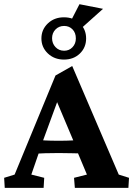

<svg xmlns="http://www.w3.org/2000/svg" viewBox="-24 -911 645 931"><path d="M-1 0 -3.9 -48.8 46.9 -64.5 245.1 -544.9 326.2 -590.8 551.8 -64.5 601.6 -48.8 598.6 0H338.9L335 -48.8L397.5 -64.5L344.7 -190.4L334 -223.6L236.3 -455.1L264.6 -447.3L183.6 -226.6L173.8 -197.3L127.9 -64.5L190.4 -48.8L187.5 0ZM151.4 -166V-232.4Q169.9 -231.4 194.8 -230Q219.7 -228.5 260.7 -228.5Q299.8 -228.5 325.7 -230Q351.6 -231.4 370.1 -232.4V-167Q351.6 -167 325.2 -168Q298.8 -168.9 260.7 -168.9Q220.7 -168.9 195.3 -168Q169.9 -167 151.4 -166ZM286.1 -622.1Q239.3 -622.1 208 -651.9Q176.8 -681.6 176.8 -724.6Q176.8 -767.6 208 -797.4Q239.3 -827.1 286.1 -827.1Q333 -827.1 363.3 -797.9Q393.6 -768.6 393.6 -724.6Q393.6 -680.7 363.3 -651.4Q333 -622.1 286.1 -622.1ZM287.1 -665Q311.5 -665 327.6 -682.1Q343.8 -699.2 343.8 -724.6Q343.8 -752 327.6 -768.6Q311.5 -785.2 287.1 -785.2Q261.7 -785.2 245.1 -768.1Q228.5 -751 228.5 -725.6Q228.5 -700.2 245.1 -682.6Q261.7 -665 287.1 -665ZM364.3 -768.6 308.6 -788.1 361.3 -890.6 475.6 -868.2Z"/></svg>

Font: Crimson Pro
Style: Bold
Weight: 700
Designer: Jacques Le Bailly
Foundry: Baron von Fonthausen
Version: Version 1.003